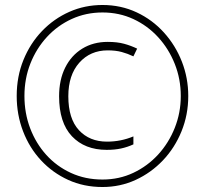

<svg xmlns="http://www.w3.org/2000/svg" viewBox="-20 -742 822 770"><path d="M47 -357Q47 -435 74 -501.5Q101 -568 148.5 -617.5Q196 -667 258 -694.5Q320 -722 391 -722Q465 -722 528 -692.5Q591 -663 637.5 -611.5Q684 -560 709.5 -494.5Q735 -429 735 -357Q735 -282 708 -215.5Q681 -149 633.5 -99Q586 -49 524 -20.5Q462 8 391 8Q316 8 253.5 -20.5Q191 -49 144.5 -99Q98 -149 72.5 -215.5Q47 -282 47 -357ZM78 -357Q78 -288 101 -227.5Q124 -167 165.5 -121Q207 -75 264.5 -48.5Q322 -22 391 -22Q458 -22 515 -49Q572 -76 614.5 -122.5Q657 -169 681 -229.5Q705 -290 705 -357Q705 -425 681 -485.5Q657 -546 614.5 -592.5Q572 -639 515 -665.5Q458 -692 391 -692Q325 -692 268 -666Q211 -640 168.5 -594Q126 -548 102 -487.5Q78 -427 78 -357ZM412 -540Q342 -540 298 -490.5Q254 -441 254 -356Q254 -266 296.5 -220Q339 -174 409 -174Q465 -174 515 -195V-163Q491 -152 465.5 -146.5Q440 -141 408 -141Q320 -141 268.5 -195.5Q217 -250 217 -356Q217 -422 241.5 -471Q266 -520 310 -547Q354 -574 412 -574Q450 -574 477.5 -566.5Q505 -559 530 -547L515 -516Q492 -527 468 -533.5Q444 -540 412 -540Z"/></svg>

Font: Noto Sans Disp ExtLt
Style: Regular
Weight: 200
Designer: Monotype Design Team
Foundry: Monotype Imaging Inc.
Version: Version 2.000;GOOG;noto-source:20170915:90ef993387c0